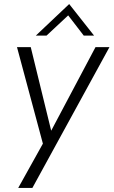

<svg xmlns="http://www.w3.org/2000/svg" viewBox="-20 -726 561 949"><path d="M70 203 192 -16 64 -493H132L233 -80L452 -493H521L140 203ZM157 -550 322 -706 445 -550H394L317 -650L210 -550Z"/></svg>

Font: Hanken Grotesk Light
Style: Italic
Weight: 300
Italic angle: -8°
Designer: Alfredo Marco Pradil
Foundry: Hanken Design Co.
Version: Version 3.013